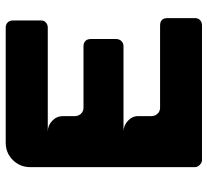

<svg xmlns="http://www.w3.org/2000/svg" viewBox="-48 -692 737 682"><g transform="rotate(-90 321.0 -350.5)"><path d="M68.8 -26.9V-611.8Q68.8 -648.4 94 -673.8Q119.1 -699.2 155.8 -699.2H564Q576.2 -699.2 583 -692.1Q589.8 -685.1 589.8 -672.9V-574.2Q589.8 -562.5 583 -557.1Q575.7 -549.8 564 -549.8H194.8Q217.3 -549.8 233.6 -533.9Q250 -518.1 250 -496.1V-454.1Q250 -440.9 258.5 -431.9Q267.1 -422.9 279.8 -422.9H498Q510.3 -422.9 517.1 -416Q523.9 -409.2 523.9 -397V-307.1Q523.9 -295.9 516.6 -288.3Q509.3 -280.8 498 -280.8H194.8Q216.3 -280.8 233.2 -265.4Q250 -250 250 -229V-182.1Q250 -168.9 258.5 -159.9Q267.1 -150.9 279.8 -150.9H571.8Q598.1 -150.9 598.1 -125V-26.9Q598.1 -14.6 590.8 -8.8Q584 -2 571.8 -2H94.2Q85 -2 76.9 -9.8Q68.8 -17.6 68.8 -26.9Z"/></g></svg>

Font: Cunia
Style: Bold
Weight: 700
Designer: Alejo Bergmann, Denis Ignatov
Foundry: Hubert & Fischer
Version: Version 1.00 February 21, 2019, initial release